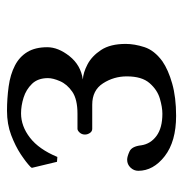

<svg xmlns="http://www.w3.org/2000/svg" viewBox="-8 -497 516 540"><g transform="rotate(-90 250.0 -227.0)"><path d="M201.2 -425.8Q165 -425.8 132.6 -400.6Q100.1 -375.5 78.6 -323.7L64.9 -324.7L47.9 -395.5L50.8 -399.4Q63.5 -411.6 86.4 -426.8Q109.4 -441.9 140.1 -453.6Q170.9 -465.3 208.5 -465.3Q242.7 -465.3 276.6 -460.7Q310.5 -456.1 335.9 -442.9Q360.4 -430.2 373.8 -408Q387.2 -385.7 387.2 -352.1Q387.2 -321.3 362.1 -289.6Q336.9 -257.8 296.4 -252Q315.9 -251 339.1 -238.8Q362.3 -226.6 379.4 -200.7Q396.5 -174.8 396.5 -131.3Q396.5 -106.9 387.5 -78.9Q378.4 -50.8 347.7 -28.3Q323.7 -11.7 284.9 -0.7Q246.1 10.3 194.3 10.3Q122.1 10.3 80.8 -21.7Q39.6 -53.7 39.6 -96.2Q39.6 -108.4 48.6 -117.9Q57.6 -127.4 70.8 -127.4Q79.6 -127.4 94 -120.8Q108.4 -114.3 111.3 -87.9Q115.2 -61.5 137.7 -44.9Q160.2 -28.3 200.2 -28.3Q218.3 -28.3 242.7 -35.4Q267.1 -42.5 286.1 -64.2Q305.2 -85.9 305.2 -128.4Q305.2 -165 285.6 -195.3Q266.1 -225.6 225.6 -225.6H157.7Q150.4 -225.6 146 -232.2Q141.6 -238.8 141.6 -246.1Q141.6 -254.9 147.2 -261Q152.8 -267.1 157.7 -267.1H200.2Q240.7 -267.1 262 -281.7Q283.2 -296.4 291.7 -316.2Q300.3 -335.9 300.3 -350.1Q300.3 -378.4 284.2 -395Q268.1 -411.6 245.4 -418.7Q222.7 -425.8 201.2 -425.8Z"/></g></svg>

Font: Kurinto Seri
Style: Regular
Weight: 400
Designer: Kurinto was developed by Clint Goss from a range of fonts that are compatible with the SIL Open Font License Version 1.1
Foundry: Clinton F. Goss
Version: Version 2.196; July 25, 2020